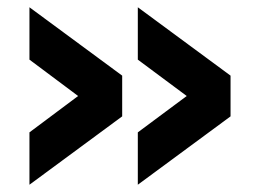

<svg xmlns="http://www.w3.org/2000/svg" viewBox="-20 -554 715 528"><path d="M359 -46V-190L550 -332V-248L359 -390V-534L614 -346V-234ZM61 -46V-190L251 -332V-248L61 -390V-534L316 -346V-234Z"/></svg>

Font: Murecho Thin ExtraBold
Style: Regular
Weight: 800
Version: Version 1.010